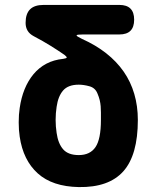

<svg xmlns="http://www.w3.org/2000/svg" viewBox="-20 -750 640 780"><path d="M313 -592Q369 -567 411.5 -533.5Q454 -500 482.5 -459Q511 -418 525.5 -368.5Q540 -319 540 -263Q540 -120 481 -54Q422 12 300 10Q193 8 133.5 -45.5Q74 -99 60 -195Q56 -221 56 -253Q56 -285 60 -311Q66 -353 80 -387.5Q94 -422 116 -448.5Q138 -475 168 -491Q198 -507 237 -511Q250 -513 251 -516Q252 -519 242 -527Q216 -545 185.5 -564Q155 -583 117 -603Q100 -612 92 -625.5Q84 -639 84 -657Q84 -694 102 -712Q120 -730 157 -730H465Q495 -730 510 -715Q525 -700 525 -670Q525 -640 510 -625Q495 -610 465 -610H317Q292 -610 291 -606.5Q290 -603 313 -592ZM376 -370Q367 -393 343.5 -399.5Q320 -406 300 -406Q257 -406 236.5 -382.5Q216 -359 210 -316Q206 -290 206 -263Q206 -236 210 -210Q216 -167 236.5 -143.5Q257 -120 300 -120Q346 -120 368 -152.5Q390 -185 390 -263V-293Q390 -306 389 -318.5Q388 -331 385 -343.5Q382 -356 376 -370Z"/></svg>

Font: Maple Mono NL ExtraBold
Style: Regular
Weight: 800
Monospace: yes
Designer: subframe7536
Version: Version 7.000